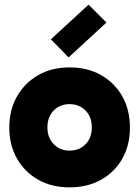

<svg xmlns="http://www.w3.org/2000/svg" viewBox="-20 -793 600 826"><path d="M279 13Q202 13 144 -20Q86 -53 53 -111Q20 -169 20 -244Q20 -320 53 -378Q86 -436 144 -469.5Q202 -503 279 -503Q357 -503 415.5 -469.5Q474 -436 506.5 -378Q539 -320 539 -244Q539 -169 506.5 -111Q474 -53 415.5 -20Q357 13 279 13ZM279 -145Q321 -145 348 -172.5Q375 -200 375 -245Q375 -290 348 -317.5Q321 -345 279 -345Q238 -345 211 -317.5Q184 -290 184 -245Q184 -201 211 -173Q238 -145 279 -145ZM275 -546 199 -624 361 -773 438 -696Z"/></svg>

Font: Gabarito ExtraBold
Style: Regular
Weight: 800
Designer: Leandro Assis / Alvaro Franca / Felipe Casaprima
Foundry: Naipe Foundry
Version: Version 1.000